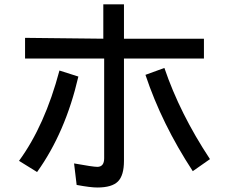

<svg xmlns="http://www.w3.org/2000/svg" viewBox="-20 -793 1040 872"><path d="M906.2 -527.3H543V-62.5Q543 3.9 515.6 31.2Q488.3 58.6 421.9 58.6Q390.6 58.6 328.1 46.9L316.4 -50.8Q402.3 -35.2 421.9 -35.2Q453.1 -35.2 453.1 -74.2V-527.3H93.8V-621.1L449.2 -617.2V-773.4H543V-617.2H906.2ZM933.6 -70.3 855.5 -15.6Q714.8 -230.5 640.6 -453.1L726.6 -484.4Q796.9 -277.3 933.6 -70.3ZM335.9 -445.3Q277.3 -191.4 148.4 -11.7L66.4 -62.5Q183.6 -222.7 250 -472.7Z"/></svg>

Font: WenQuanYi Micro Hei
Style: Regular
Weight: 400
Foundry: Ascender Corporation
Version: Version 0.2.0-beta